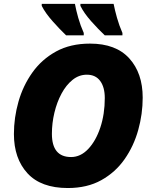

<svg xmlns="http://www.w3.org/2000/svg" viewBox="-20 -947 777 977"><path d="M325.2 9.8Q188.5 9.8 119.6 -65.4Q50.8 -140.6 50.8 -265.1Q50.8 -348.1 74 -429.7Q97.2 -511.2 144.8 -578.1Q192.4 -645 265.4 -685.1Q338.4 -725.1 438 -725.1Q569.8 -725.1 637.9 -649.9Q706.1 -574.7 706.1 -450.2Q706.1 -366.7 683.3 -285.2Q660.6 -203.6 614 -137Q567.4 -70.3 495.6 -30.3Q423.8 9.8 325.2 9.8ZM341.8 -147.9Q390.1 -147.9 429 -189Q467.8 -230 490.5 -298.1Q513.2 -366.2 513.2 -448.2Q513.2 -503.4 489.7 -535.2Q466.3 -566.9 421.9 -566.9Q381.8 -566.9 349.1 -540.5Q316.4 -514.2 293 -470.5Q269.5 -426.8 256.8 -373.5Q244.1 -320.3 244.1 -266.1Q244.1 -147.9 341.8 -147.9ZM513.2 -767.1Q480.5 -797.9 443.8 -839.1Q407.2 -880.4 389.2 -917V-927.2H558.1Q564.5 -895 575.4 -856.2Q586.4 -817.4 603 -779.3V-767.1ZM316.4 -767.1Q284.2 -797.9 247.6 -839.1Q210.9 -880.4 192.4 -917V-927.2H361.3Q367.2 -895 378.2 -856.2Q389.2 -817.4 406.2 -779.3V-767.1Z"/></svg>

Font: Open Sans ExtraBold
Style: Italic
Weight: 800
Italic angle: -12°
Designer: Monotype Design Team
Foundry: Monotype Imaging Inc.
Version: Version 3.000; ttfautohint (v1.8.4)